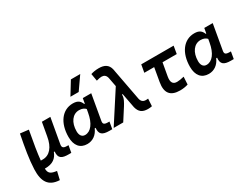

<svg xmlns="http://www.w3.org/2000/svg" viewBox="-87 -1486 3104 2406"><g transform="rotate(-30 1465.0 -283.0)"><path d="M243.2 229 270.5 111.8 252.4 108.9C175.3 96.7 155.3 71.3 152.8 10.3C271.5 11.7 325.2 -37.6 355 -114.7H366.2C357.9 -18.6 400.9 5.9 507.3 4.9L538.6 4.4L556.6 -96.2H536.6C482.4 -96.2 464.8 -112.8 472.7 -157.2L536.6 -517.1H414.1L379.9 -325.2V-325.7C356.4 -181.2 285.6 -102.1 189.5 -102.1H159.2C168.9 -204.6 190.4 -335 223.6 -513.2L102.5 -527.3C64.9 -335.4 39.6 -189.9 33.7 -48.3C26.9 127.4 85.4 219.2 235.4 228.5Z M993.2 -444.3H985.4C966.3 -490.7 939.5 -522.5 862.8 -522.5C709.5 -522.5 607.4 -387.2 607.4 -184.1C607.4 -60.5 666.5 10.3 770 10.3C848.6 10.3 911.6 -34.7 946.3 -114.7H959C950.2 -27.3 985.8 4.9 1090.8 4.9H1131.3L1148.9 -96.2H1129.9C1070.3 -96.2 1057.6 -113.3 1064.9 -154.8L1128.4 -517.6H1006.3ZM888.7 -410.2C936.5 -410.2 962.9 -393.6 981 -374.5L972.2 -325.7C947.3 -183.6 883.8 -102.1 801.8 -102.1C756.8 -102.1 730.5 -136.2 730.5 -196.3C730.5 -321.8 793.9 -410.2 888.7 -410.2ZM880.4 -609.4H1000L1129.4 -794.9H994.1Z M1647 9.8C1667 9.8 1684.6 8.3 1705.6 3.9L1711.9 -102.5C1695.3 -101.6 1686 -100.6 1681.2 -100.6C1641.1 -100.6 1618.2 -117.7 1607.4 -159.2L1517.1 -639.6C1499.5 -710.4 1450.2 -742.2 1366.2 -742.2C1318.4 -742.2 1283.2 -734.9 1250 -724.6L1268.1 -618.7C1300.3 -627.4 1323.2 -632.8 1341.8 -632.8C1378.9 -632.8 1403.8 -615.2 1414.1 -574.2L1439.5 -440.9L1154.3 0H1292.5L1400.9 -168.9C1427.2 -211.4 1456.5 -258.8 1453.6 -309.1L1463.9 -312L1504.4 -98.1C1523.9 -22.5 1565.9 9.8 1647 9.8Z M2111.8 9.8C2154.3 9.8 2192.9 3.9 2228.5 -7.8L2234.9 -118.2C2193.8 -107.9 2159.7 -102.5 2132.3 -102.5C2072.3 -102.5 2049.3 -141.1 2063 -219.7L2096.2 -406.7H2301.8L2320.8 -517.6H1852.1L1832.5 -406.7H1975.1L1940.9 -210C1915 -63 1971.7 9.8 2111.8 9.8Z M2751 -444.3H2743.2C2724.1 -490.7 2697.3 -522.5 2620.6 -522.5C2467.3 -522.5 2365.2 -387.2 2365.2 -184.1C2365.2 -60.5 2424.3 10.3 2527.8 10.3C2606.4 10.3 2669.4 -34.7 2704.1 -114.7H2716.8C2708 -27.3 2743.7 4.9 2848.6 4.9H2889.2L2906.7 -96.2H2887.7C2828.1 -96.2 2815.4 -113.3 2822.8 -154.8L2886.2 -517.6H2764.2ZM2646.5 -410.2C2694.3 -410.2 2720.7 -393.6 2738.8 -374.5L2730 -325.7C2705.1 -183.6 2641.6 -102.1 2559.6 -102.1C2514.6 -102.1 2488.3 -136.2 2488.3 -196.3C2488.3 -321.8 2551.8 -410.2 2646.5 -410.2Z"/></g></svg>

Font: Cascadia Mono PL SemiBold
Style: Italic
Weight: 600
Italic angle: -10°
Monospace: yes
Designer: Aaron Bell
Foundry: Saja Typeworks
Version: Version 2404.023